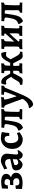

<svg xmlns="http://www.w3.org/2000/svg" viewBox="1732 -2244 754 4257"><g transform="rotate(-90 2108.5 -116.0)"><path d="M53 -4 46 -13Q49 -64 49 -97Q49 -123 48 -137L66 -145L124 -149Q123 -101 139.5 -82Q156 -63 199 -63Q285 -63 285 -127Q285 -183 223 -199L136 -197L131 -205L139 -271H230Q247 -281 257 -297.5Q267 -314 267 -333Q267 -392 190 -392Q157 -392 143.5 -377Q130 -362 126 -320L51 -315Q58 -363 56 -441L64 -450Q139 -466 203 -466Q290 -466 336 -438Q382 -410 382 -355Q382 -321 363.5 -295.5Q345 -270 305 -248Q406 -220 406 -136Q406 -69 346 -30.5Q286 8 180 8Q128 8 53 -4Z M713 -65 705 -68Q673 -35 643 -13.5Q613 8 595 8Q536 8 497 -33.5Q458 -75 458 -137Q458 -168 474 -190.5Q490 -213 516 -220L709 -265L710 -289Q710 -332 687 -356Q664 -380 624 -380Q597 -380 565.5 -366.5Q534 -353 507 -333L498 -337L481 -397Q531 -425 586 -449Q641 -473 664 -473Q747 -473 788.5 -435.5Q830 -398 830 -337Q830 -315 821 -247Q810 -150 810 -131Q810 -112 820 -101Q830 -90 846 -90Q858 -90 871.5 -95.5Q885 -101 894 -107L909 -86Q891 -54 864.5 -24.5Q838 5 813 12Q769 12 743.5 -7.5Q718 -27 713 -65ZM704 -116 707 -211 600 -181Q576 -175 576 -148Q576 -122 591.5 -104.5Q607 -87 632 -87Q647 -87 667.5 -95Q688 -103 704 -116Z M935 -218Q935 -292 966 -350Q997 -408 1052.5 -440.5Q1108 -473 1178 -473Q1249 -473 1305 -453L1309 -444Q1292 -369 1287 -290L1223 -286V-319Q1223 -353 1206.5 -371.5Q1190 -390 1160 -390Q1113 -390 1088.5 -355.5Q1064 -321 1064 -257Q1064 -175 1093 -131Q1122 -87 1175 -87Q1202 -87 1230.5 -95.5Q1259 -104 1282 -116L1289 -113L1305 -62Q1266 -31 1225 -9.5Q1184 12 1155 12Q1053 12 994 -49.5Q935 -111 935 -218Z M1820 -50 1813 2 1698 0H1589L1595 -52Q1627 -57 1637 -67Q1647 -77 1647 -105L1648 -351Q1648 -372 1641 -379.5Q1634 -387 1614 -387H1573L1556 -268Q1542 -170 1524.5 -114.5Q1507 -59 1479 -28.5Q1451 2 1404 18Q1358 -21 1340 -75L1349 -90Q1404 -104 1432 -147Q1460 -190 1475 -283L1485 -347Q1486 -351 1486 -359Q1486 -381 1467.5 -390Q1449 -399 1407 -398L1402 -406L1408 -461H1706Q1761 -461 1818 -465L1814 -403Q1785 -399 1775.5 -392Q1766 -385 1765 -366Q1756 -255 1756 -103Q1756 -73 1761.5 -63.5Q1767 -54 1785 -54Q1798 -54 1816 -56Z M1839 161 1846 149Q1910 144 1960 107.5Q2010 71 2044 8Q2041 2 2039.5 -4Q2038 -10 2036 -15Q2023 -50 1978.5 -175.5Q1934 -301 1910 -358Q1900 -381 1885.5 -390.5Q1871 -400 1849 -401L1847 -406L1854 -462L1932 -461Q1977 -461 2030 -464Q2083 -467 2083 -468L2085 -463L2077 -406Q2048 -405 2038.5 -399.5Q2029 -394 2029 -382Q2029 -351 2098 -131H2108Q2199 -362 2199 -382Q2199 -393 2192 -398Q2185 -403 2169 -403H2137L2134 -408L2142 -464Q2204 -461 2248 -461L2340 -462L2332 -402Q2310 -397 2300 -387.5Q2290 -378 2281 -353L2154 -44Q2090 111 2034.5 176.5Q1979 242 1913 241Q1904 241 1886 225.5Q1868 210 1853.5 190.5Q1839 171 1839 161Z M3093 -39 3087 3 2993 11Q2966 11 2946 -4.5Q2926 -20 2908 -55L2833 -200H2777L2776 -110Q2776 -80 2782 -70.5Q2788 -61 2806 -61Q2818 -61 2831 -63L2836 -58L2828 2L2732 0Q2700 0 2660.5 1.5Q2621 3 2608 5L2613 -55Q2647 -61 2657.5 -73Q2668 -85 2668 -115V-200H2614L2539 -55Q2521 -20 2500.5 -4.5Q2480 11 2454 11L2360 3L2354 -39L2360 -48Q2384 -48 2405.5 -63.5Q2427 -79 2443 -109L2484 -181Q2505 -222 2535 -242L2495 -308Q2477 -337 2461.5 -348.5Q2446 -360 2422 -360Q2401 -360 2373 -353L2362 -364Q2363 -398 2369 -420Q2375 -442 2392 -467Q2451 -466 2482.5 -445.5Q2514 -425 2546 -369L2604 -267H2668V-363Q2668 -386 2662.5 -393Q2657 -400 2640 -400L2618 -399L2613 -406L2619 -462L2713 -461Q2749 -461 2833 -465L2829 -403Q2801 -398 2793 -390Q2785 -382 2784 -356Q2782 -328 2780 -267H2842L2900 -369Q2932 -425 2964 -445.5Q2996 -466 3054 -467Q3071 -442 3077 -420Q3083 -398 3084 -364L3073 -353Q3045 -360 3024 -360Q3000 -360 2984.5 -348.5Q2969 -337 2952 -308L2921 -257L3003 -109Q3019 -79 3040.5 -63.5Q3062 -48 3086 -48Z M3668 -58 3661 2Q3594 0 3546 0L3437 1L3443 -60Q3474 -61 3485.5 -74Q3497 -87 3497 -123V-282Q3411 -195 3315 -84Q3317 -71 3323.5 -66Q3330 -61 3343 -61Q3354 -61 3368 -63L3372 -58L3365 2L3268 0Q3236 0 3197 1.5Q3158 3 3145 5L3150 -55Q3183 -61 3193.5 -73Q3204 -85 3204 -115L3205 -363Q3205 -386 3199.5 -393Q3194 -400 3177 -400L3155 -399L3150 -406L3155 -462L3250 -461Q3286 -461 3370 -465L3366 -403Q3338 -398 3330 -390Q3322 -382 3321 -356Q3315 -257 3314 -177Q3404 -269 3496 -376Q3495 -389 3489 -394.5Q3483 -400 3469 -400L3447 -399L3443 -406L3448 -462L3550 -461Q3583 -461 3666 -465L3662 -404Q3634 -399 3625 -392Q3616 -385 3615 -365Q3606 -196 3606 -110Q3606 -83 3612.5 -72.5Q3619 -62 3637 -62Q3650 -62 3664 -64Z M4183 -50 4176 2 4061 0H3952L3958 -52Q3990 -57 4000 -67Q4010 -77 4010 -105L4011 -351Q4011 -372 4004 -379.5Q3997 -387 3977 -387H3936L3919 -268Q3905 -170 3887.5 -114.5Q3870 -59 3842 -28.5Q3814 2 3767 18Q3721 -21 3703 -75L3712 -90Q3767 -104 3795 -147Q3823 -190 3838 -283L3848 -347Q3849 -351 3849 -359Q3849 -381 3830.5 -390Q3812 -399 3770 -398L3765 -406L3771 -461H4069Q4124 -461 4181 -465L4177 -403Q4148 -399 4138.5 -392Q4129 -385 4128 -366Q4119 -255 4119 -103Q4119 -73 4124.5 -63.5Q4130 -54 4148 -54Q4161 -54 4179 -56Z"/></g></svg>

Font: Alegreya
Style: Bold
Weight: 700
Designer: Juan Pablo del Peral
Foundry: Huerta Tipografica
Version: Version 2.008; ttfautohint (v1.8)